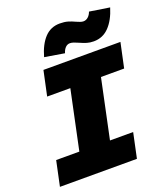

<svg xmlns="http://www.w3.org/2000/svg" viewBox="-165 -1048 1004 1160"><g transform="rotate(-20 337.0 -467.5)"><path d="M52 -160H201L281 -539H132L166 -698H661L627 -539H478L398 -160H547L513 0H18ZM354 -928Q384 -928 406 -921.5Q428 -915 451 -904Q462 -899 473.5 -895Q485 -891 494 -891Q511 -891 524.5 -903Q538 -915 545 -935L674 -915Q651 -840 610.5 -798Q570 -756 512 -756Q487 -756 467.5 -762Q448 -768 421 -780Q408 -786 395 -790.5Q382 -795 371 -795Q354 -795 341.5 -782Q329 -769 323 -748L196 -769Q217 -844 256 -886Q295 -928 354 -928Z"/></g></svg>

Font: Azeret Mono ExtraBold
Style: Italic
Weight: 800
Italic angle: -12°
Designer: Martin Vácha
Foundry: Displaay
Version: Version 1.000; Glyphs 3.0.3, build 3074